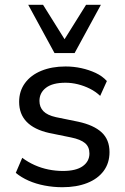

<svg xmlns="http://www.w3.org/2000/svg" viewBox="-20 -774 523 803"><path d="M241 9Q203 9 166.5 2Q130 -5 99.5 -18.5Q69 -32 46 -51L73 -114Q97 -96 125 -83.5Q153 -71 183 -65Q213 -59 243 -59Q298 -59 326 -79Q354 -99 354 -132Q354 -160 335.5 -175.5Q317 -191 278 -199L185 -218Q123 -232 91.5 -264.5Q60 -297 60 -348Q60 -393 84.5 -426.5Q109 -460 153 -478Q197 -496 254 -496Q288 -496 320 -489Q352 -482 380 -469Q408 -456 427 -435L399 -373Q380 -391 356 -403Q332 -415 306 -421.5Q280 -428 254 -428Q200 -428 172.5 -407Q145 -386 145 -352Q145 -326 161.5 -309Q178 -292 214 -284L307 -265Q372 -251 405 -220.5Q438 -190 438 -138Q438 -92 413.5 -59Q389 -26 344.5 -8.5Q300 9 241 9ZM208 -552 98 -754H160L250 -610L340 -754H402L292 -552Z"/></svg>

Font: Nunito Sans 12pt ExtraLight 12pt Medium
Style: Regular
Weight: 500
Version: Version 3.101;gftools[0.9.27]